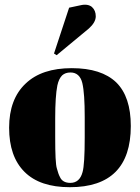

<svg xmlns="http://www.w3.org/2000/svg" viewBox="-20 -770 583 800"><path d="M333 -197C333 -122 330 -74 324 -53C324 -53 324 -53 324 -53C316 -23 299 -8 273 -8C273 -8 273 -8 273 -8C252 -8 237 -16 230 -32C230 -32 230 -32 230 -32C225 -41 221 -53 217 -68C212 -83 210 -126 210 -199C210 -199 210 -277 210 -277C210 -277 210 -277 210 -277C210 -338 213 -384 219 -414C219 -414 219 -414 219 -414C223 -433 230 -447 239 -456C248 -464 259 -468 274 -468C274 -468 274 -468 274 -468C299 -468 316 -453 323 -424C330 -394 333 -347 333 -282C333 -282 333 -197 333 -197C333 -197 333 -197 333 -197ZM271 10C271 10 271 10 271 10C440 10 525 -75 525 -245C525 -245 525 -245 525 -245C525 -326 505 -387 464 -427C423 -466 362 -486 279 -486C196 -486 132 -465 87 -422C41 -379 18 -317 18 -238C18 -158 39 -97 82 -54C125 -11 188 10 271 10ZM216 -540C216 -540 350 -651 350 -651C350 -651 350 -651 350 -651C369 -668 379 -685 379 -702C379 -718 374 -731 363 -741C352 -750 336 -753 315 -748C315 -748 268 -738 268 -738C268 -738 205 -547 205 -547C205 -547 216 -540 216 -540Z"/></svg>

Font: Abril Fatface Utterance
Style: Regular
Weight: 500
Designer: Veronika Burian, Jos Scaglione
Foundry: TypeTogether
Version: ""